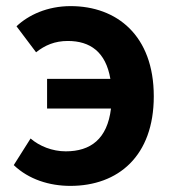

<svg xmlns="http://www.w3.org/2000/svg" viewBox="-20 -594 567 628"><path d="M98 -423C127 -446 159 -460 202 -460C275 -460 326 -424 341 -336H134V-239H343C331 -139 276 -99 195 -99C151 -99 109 -116 80 -141L25 -54C74 -7 142 14 210 14C367 14 483 -84 483 -279C483 -478 362 -574 211 -574C135 -574 73 -545 34 -508Z"/></svg>

Font: Spoqa Han Sans Neo Bold
Style: Bold
Weight: 700
Designer: [Spoqa Han Sans Neo] Dong-huui Kim  Younghwa Kang  Yujin Lee  [Noto Sans] Ryoko NISHIZUKA  (kana & ideographs); Paul D. 
Foundry: Spoqa (http://www.spoqa-han-sans.com)
Version: Version 1.000